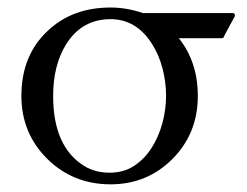

<svg xmlns="http://www.w3.org/2000/svg" viewBox="-20 -474 654 508"><path d="M453.1 -373Q503.4 -310.1 503.4 -220.2Q503.4 -120.6 436 -53.2Q369.1 13.7 272.5 13.7Q173.3 13.7 105 -53.7Q36.6 -121.6 36.6 -220.2Q36.6 -327.6 106.4 -392.6Q171.4 -454.1 272.5 -454.1Q314.9 -454.1 357.9 -439.5H593.8Q599.1 -439.5 600.3 -437.7Q601.6 -436 601.6 -431.6L574.2 -380.9Q572.3 -377 571.5 -375Q570.8 -373 566.4 -373ZM381.8 -358.4Q340.3 -423.3 272.5 -423.3Q196.8 -423.3 155.3 -357.4Q120.6 -301.8 120.6 -220.2Q120.6 -85.4 203.1 -34.7Q231.9 -17.1 269.8 -17.1Q307.6 -17.1 335.2 -35.4Q362.8 -53.7 381.3 -83Q399.9 -112.3 409.7 -148.4Q419.4 -184.6 419.4 -220.7Q419.4 -256.8 409.9 -293.2Q400.4 -329.6 381.8 -358.4Z"/></svg>

Font: Cardo-Italic
Style: Italic
Weight: 400
Italic angle: -12°
Designer: David J. Perry
Foundry: David J. Perry
Version: Version 0.991